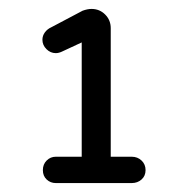

<svg xmlns="http://www.w3.org/2000/svg" viewBox="-20 -712 401 430"><path d="M76 -331Q76 -344 84.5 -352.5Q93 -361 105 -361H163V-617L120 -597Q112 -593 105 -593Q93 -593 84 -602Q75 -611 75 -623Q75 -632 80.5 -639.5Q86 -647 95 -651L165 -688Q176 -692 185 -692Q203 -692 215.5 -679.5Q228 -667 228 -649V-361H275Q288 -361 297 -352.5Q306 -344 306 -331Q306 -318 297 -310Q288 -302 275 -302H105Q93 -302 84.5 -310Q76 -318 76 -331Z"/></svg>

Font: 寒蝉全圆体
Style: Regular
Weight: 400
Designer: Warren2060
      Designed by Motoya company      

      [Varela Round]
      Joe Prince(Latin component); Avraham Cornf
Foundry: ChillType
Version: Version 3.200